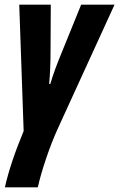

<svg xmlns="http://www.w3.org/2000/svg" viewBox="-20 -568 514 828"><path d="M82 -3 63 -548H199L198 -352Q198 -270 192 -206H197Q213 -262 248 -346L330 -548H474L230 -15Q203 44 179 115Q155 186 143 240H1Q24 137 82 -3Z"/></svg>

Font: Noto Sans Display Ex Bold Cond
Style: Italic
Weight: 800
Width: 3
Italic angle: -12°
Designer: Monotype Design team
Foundry: Monotype Imaging Inc.
Version: Version 1.000